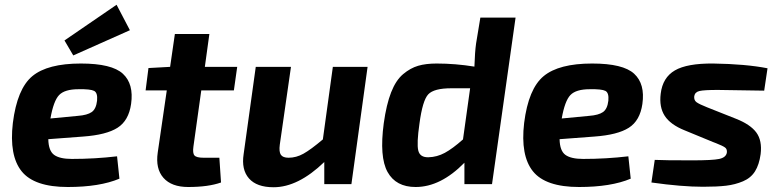

<svg xmlns="http://www.w3.org/2000/svg" viewBox="-20 -774 3273 807"><path d="M288 -541 251 -604 470 -754 526 -647ZM472 -117 482 -23Q399 12 265 12Q124 12 71 -54Q18 -120 34 -257Q52 -401 116 -454Q180 -507 320 -507Q450 -507 496.5 -464Q543 -421 531 -337Q521 -267 474 -237Q427 -207 329 -200L183 -189Q184 -140 207.5 -123Q231 -106 282 -106Q379 -106 472 -117ZM192 -276 307 -287Q347 -290 365.5 -303Q384 -316 388 -351Q391 -384 375.5 -392Q360 -400 310 -399Q252 -399 228.5 -374.5Q205 -350 192 -276Z M826 -394 793 -158Q789 -130 797.5 -120.5Q806 -111 836 -111H902L909 -7Q856 12 771 12Q701 12 667 -26.5Q633 -65 643 -133L681 -394H592L604 -488L695 -493L715 -631H860L841 -493H977L963 -394Z M1525 -493 1457 0H1343V-93Q1233 13 1130 13Q1059 13 1026.5 -24Q994 -61 1004 -126L1055 -493H1203L1156 -166Q1152 -136 1160.5 -123.5Q1169 -111 1193 -111Q1225 -111 1255.5 -128Q1286 -145 1337 -188L1379 -493Z M2147 -700 2048 0H1932V-90Q1832 12 1727 12Q1644 12 1609 -51Q1574 -114 1593 -256Q1604 -335 1624 -386Q1644 -437 1674.5 -462.5Q1705 -488 1737.5 -497.5Q1770 -507 1815 -507Q1894 -507 1974 -494Q1976 -556 1981 -591L1999 -700ZM1956 -403H1877Q1804 -403 1780 -377.5Q1756 -352 1743 -254Q1731 -171 1738 -141.5Q1745 -112 1781 -113Q1817 -114 1849.5 -131.5Q1882 -149 1926 -188Z M2621 -117 2631 -23Q2548 12 2414 12Q2273 12 2220 -54Q2167 -120 2183 -257Q2201 -401 2265 -454Q2329 -507 2469 -507Q2599 -507 2645.5 -464Q2692 -421 2680 -337Q2670 -267 2623 -237Q2576 -207 2478 -200L2332 -189Q2333 -140 2356.5 -123Q2380 -106 2431 -106Q2528 -106 2621 -117ZM2341 -276 2456 -287Q2496 -290 2514.5 -303Q2533 -316 2537 -351Q2540 -384 2524.5 -392Q2509 -400 2459 -399Q2401 -399 2377.5 -374.5Q2354 -350 2341 -276Z M2977 -177 2858 -226Q2798 -250 2774 -287Q2750 -324 2757 -380Q2765 -448 2816.5 -478Q2868 -508 2978 -507Q3114 -505 3206 -487L3192 -393Q3000 -396 2997 -396Q2939 -396 2920 -391.5Q2901 -387 2898 -370Q2896 -353 2907.5 -344.5Q2919 -336 2952 -323L3073 -275Q3134 -251 3159 -217Q3184 -183 3177 -126Q3171 -82 3153.5 -54Q3136 -26 3103 -12Q3070 2 3032 6.5Q2994 11 2935 11Q2845 11 2718 -7L2732 -102Q2768 -100 2889 -100Q2975 -100 3003 -106Q3031 -112 3035 -132Q3037 -147 3027.5 -154Q3018 -161 2990 -172Q2982 -175 2977 -177Z"/></svg>

Font: Exo 2.0
Style: Bold Italic
Weight: 700
Italic angle: -8°
Designer: Natanael Gama
Version: Version 1.001;PS 001.001;hotconv 1.0.70;makeotf.lib2.5.58329